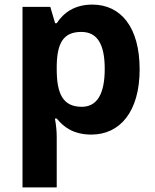

<svg xmlns="http://www.w3.org/2000/svg" viewBox="-20 -669 673 836"><path d="M382 -649C303 -649 256 -612 227 -568H220L199 -639H78V147H227V-73C227 -99 224 -127 219 -153H227C256 -117 299 -83 378 -83C501 -83 588 -181 588 -367C588 -552 505 -649 382 -649ZM334 -530C404 -530 436 -476 436 -369C436 -262 404 -204 336 -204C253 -204 227 -262 227 -368V-384C229 -482 256 -530 334 -530Z"/></svg>

Font: Noto Sans Telugu UI
Style: Bold
Weight: 700
Designer: Jelle Bosma - Monotype Design Team
Foundry: Monotype Imaging Inc.
Version: Version 2.005